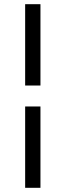

<svg xmlns="http://www.w3.org/2000/svg" viewBox="-20 -800 313 916"><path d="M173 -780V-392H100V-780ZM173 -292V96H100V-292Z"/></svg>

Font: MedMera Sans
Style: Regular
Weight: 400
Designer: Kasper Nordkvist
Foundry: UNCUT.wtf
Version: Version 1.300